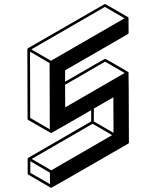

<svg xmlns="http://www.w3.org/2000/svg" viewBox="-20 -853 772 949"><path d="M233.4 75.2H231.4L120.1 10.3Q116.7 8.3 116.7 4.9V-67.9Q117.2 -71.3 120.1 -73.2L430.7 -252.9V-308.6Q234.9 -195.3 232.9 -195.3Q231.4 -195.3 119.1 -260.3Q116.2 -262.2 116.2 -266.1L115.2 -609.4Q115.7 -612.8 118.2 -614.7Q497.1 -833.5 498.5 -833.5Q500.5 -833.5 612.8 -768.1H613.3Q613.3 -767.6 613.5 -767.3Q613.8 -767.1 614.3 -767.1L615.2 -763.2Q615.7 -763.2 615.7 -690.4Q615.7 -687 612.3 -684.6L301.8 -505.4V-449.2Q497.6 -562.5 499.5 -562.5Q501.5 -562.5 557.4 -530Q613.3 -497.6 613.8 -497.1H614.3L615.2 -495.1Q616.2 -495.1 617.2 -148.9Q617.2 -145 613.8 -143.1Q235.8 75.2 233.4 75.2ZM302.2 -322.3 596.2 -492.2 499.5 -548.3 301.8 -434.1ZM226.1 -213.9 225.1 -541 128.4 -597.7 129.4 -270ZM231.9 -552.7 595.7 -762.7 498.5 -818.8 134.8 -608.9ZM227.1 57.1 226.6 0.5 129.9 -56.2V1ZM233.4 -11.2 534.2 -185.1 437.5 -241.2 136.7 -67.4ZM541 -196.3 540.5 -372.1 443.8 -316.4V-252.9Z"/></svg>

Font: 3D Isometric
Style: Bold
Weight: 700
Designer: GGBotNet
Foundry: GGBotNet
Version: 1.14